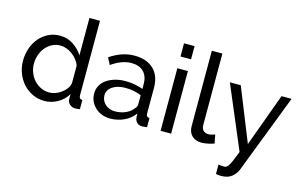

<svg xmlns="http://www.w3.org/2000/svg" viewBox="-110 -1026 2445 1547"><g transform="rotate(15 1112.5 -252.5)"><path d="M286 10Q232 10 186 -12Q140 -34 107 -71Q74 -108 55.5 -157Q37 -206 37 -260Q37 -315 54.5 -364.5Q72 -414 103.5 -451Q135 -488 178.5 -509.5Q222 -531 274 -531Q337 -531 386.5 -498Q436 -465 465 -418V-730H553V-108Q553 -77 581 -76V0Q567 2 558.5 3Q550 4 542 4Q516 4 496.5 -13.5Q477 -31 477 -54V-98Q446 -47 394.5 -18.5Q343 10 286 10ZM307 -66Q331 -66 356.5 -75Q382 -84 404.5 -100Q427 -116 443.5 -137.5Q460 -159 465 -183V-333Q456 -358 438 -380.5Q420 -403 397.5 -419.5Q375 -436 349.5 -445.5Q324 -455 299 -455Q260 -455 228.5 -438.5Q197 -422 174.5 -394.5Q152 -367 140 -331.5Q128 -296 128 -259Q128 -220 142 -184.5Q156 -149 180 -123Q204 -97 236.5 -81.5Q269 -66 307 -66Z M834 10Q797 10 765 -2.5Q733 -15 709.5 -37Q686 -59 672.5 -88.5Q659 -118 659 -153Q659 -189 675 -218.5Q691 -248 720.5 -269Q750 -290 790.5 -302Q831 -314 879 -314Q917 -314 956 -307Q995 -300 1025 -288V-330Q1025 -394 989 -430.5Q953 -467 887 -467Q808 -467 721 -406L692 -463Q793 -531 895 -531Q998 -531 1055.5 -476Q1113 -421 1113 -321V-108Q1113 -77 1141 -76V0Q1127 2 1118 3Q1109 4 1099 4Q1073 4 1057.5 -11.5Q1042 -27 1039 -49L1037 -86Q1002 -39 948.5 -14.5Q895 10 834 10ZM857 -56Q904 -56 944.5 -73.5Q985 -91 1006 -120Q1025 -139 1025 -159V-236Q961 -261 892 -261Q826 -261 784.5 -233Q743 -205 743 -160Q743 -138 751.5 -119Q760 -100 775.5 -86Q791 -72 812 -64Q833 -56 857 -56Z M1254 0V-522H1342V0ZM1254 -620V-730H1342V-620Z M1486 -730H1574V-135Q1574 -106 1589.5 -89.5Q1605 -73 1633 -73Q1644 -73 1659 -76.5Q1674 -80 1687 -85L1701 -14Q1679 -5 1649 1Q1619 7 1596 7Q1545 7 1515.5 -22Q1486 -51 1486 -103Z M1775 142Q1788 144 1801 145Q1814 146 1821 146Q1833 146 1842.5 140.5Q1852 135 1861.5 119Q1871 103 1883 74.5Q1895 46 1913 0L1692 -522H1783L1961 -79L2123 -522H2207L1953 137Q1939 172 1906.5 198.5Q1874 225 1817 225Q1808 225 1798.5 224Q1789 223 1775 220Z"/></g></svg>

Font: PTCRaleway Medium
Style: Regular
Weight: 500
Designer: Matt McInerney, Pablo Impallari, Rodrigo Fuenzalida
Foundry: Matt McInerney, Pablo Impallari, Rodrigo Fuenzalida
Version: Version 3.000g; ttfautohint (v1.5) -l 8 -r 28 -G 28 -x 14 -D